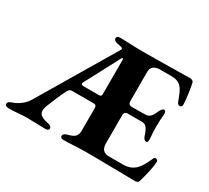

<svg xmlns="http://www.w3.org/2000/svg" viewBox="-136 -866 1176 1082"><g transform="rotate(30 452.0 -324.5)"><path d="M22 5C62 5 98 -1 138 -1C177 -1 216 2 255 2C270 2 278 -3 278 -12C278 -23 269 -30 254 -33C211 -42 191 -55 191 -80C191 -88 193 -98 197 -110C212 -147 232 -199 254 -241C262 -255 269 -259 280 -259H421C436 -259 439 -249 439 -241V-95C439 -53 422 -43 377 -31C362 -27 355 -18 355 -10C355 -2 362 5 375 5C417 5 473 0 514 0C634 0 810 4 841 4C851 4 861 0 864 -9C877 -55 893 -116 893 -152C893 -160 886 -166 878 -166C870 -166 867 -160 863 -150C836 -90 809 -43 736 -43H645C609 -43 593 -62 593 -99V-282C593 -296 601 -305 615 -305H711C734 -305 749 -284 761 -243C765 -230 774 -219 785 -219C792 -219 796 -227 795 -245C792 -275 791 -300 791 -326C791 -352 793 -377 795 -405C796 -419 789 -427 783 -427C774 -427 767 -417 760 -404C748 -376 736 -350 704 -350C677 -349 648 -349 617 -349C602 -349 593 -356 593 -373V-568C593 -595 617 -611 646 -611H721C751 -611 772 -604 787 -588C805 -570 814 -542 829 -503C834 -492 841 -488 848 -488C855 -488 862 -494 862 -506C861 -542 854 -587 845 -635C843 -649 830 -654 821 -654C801 -654 630 -650 511 -650C466 -650 405 -654 362 -654C351 -654 343 -647 343 -639C343 -632 348 -623 362 -619L395 -612C404 -610 406 -604 403 -598L109 -103C91 -72 56 -45 19 -33C5 -28 -5 -23 -5 -11C-5 1 6 5 22 5ZM310 -332 427 -553C431 -560 433 -562 435 -562C438 -562 439 -555 439 -548V-327C439 -320 433 -314 424 -314H325C318 -314 310 -315 309 -319C307 -323 307 -326 310 -332Z"/></g></svg>

Font: EB Garamond
Style: Bold
Weight: 700
Designer: Georg Duffner and Octavio Pardo
Foundry: Georg Duffner
Version: Version 1.000;PS 001.000;hotconv 1.0.88;makeotf.lib2.5.64775